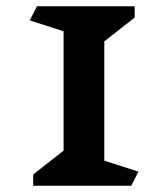

<svg xmlns="http://www.w3.org/2000/svg" viewBox="-20 -593 537 613"><path d="M399 0H86V-36L183 -112V-493L75 -528L98 -573H410V-537L313 -461V-80L422 -45Z"/></svg>

Font: Inknut Antiqua Medium
Style: Regular
Weight: 500
Designer: Claus Eggers Sørensen
Foundry: Claus Eggers Sørensen
Version: Version 1.003; ttfautohint (v1.8.2) -l 8 -r 50 -G 200 -x 14 